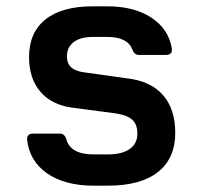

<svg xmlns="http://www.w3.org/2000/svg" viewBox="-20 -579 640 608"><path d="M277 9Q186 9 130 -29.5Q74 -68 66 -135Q64 -156 85 -156H169Q185 -156 190 -138Q203 -90 277 -90H321Q366 -90 390.5 -107Q415 -124 415 -156Q415 -186 398 -200.5Q381 -215 346 -220L209 -238Q143 -247 107.5 -289Q72 -331 72 -398Q72 -476 124 -517.5Q176 -559 274 -559H320Q405 -559 459.5 -523Q514 -487 524 -426Q527 -405 505 -405H420Q405 -405 399 -423Q383 -462 320 -462H274Q234 -462 213 -445.5Q192 -429 192 -401Q192 -376 207.5 -364Q223 -352 253 -349L382 -331Q458 -322 496.5 -277.5Q535 -233 535 -158Q535 -78 480.5 -34.5Q426 9 321 9Z"/></svg>

Font: Pitagon Sans Mono
Style: Bold
Weight: 700
Monospace: yes
Designer: Travis Tran
Foundry: Pitagon
Version: Version 1.001; ttfautohint (v1.8.4.7-5d5b);gftools[0.9.26]